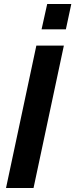

<svg xmlns="http://www.w3.org/2000/svg" viewBox="-20 -936 375 956"><path d="M161 -709H298L147 0H10ZM187 -790 215 -916H335L308 -790Z"/></svg>

Font: Raleway Thin
Style: Bold Italic
Weight: 700
Italic angle: -12°
Version: Version 4.026